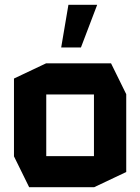

<svg xmlns="http://www.w3.org/2000/svg" viewBox="-20 -777 582 797"><path d="M172 -385V-514H441L504 -386V-385ZM101 0 38 -128V-129H370V0ZM38 -129V-451L171 -514H172V-129ZM370 0V-385H504V-63L371 0ZM234 -580 264 -757H383V-756L316 -580Z"/></svg>

Font: Foldit SemiBold
Style: Regular
Weight: 600
Version: Version 1.003